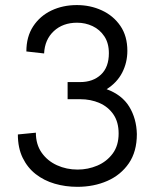

<svg xmlns="http://www.w3.org/2000/svg" viewBox="-20 -720 626 750"><path d="M282.2 9.8Q235.8 9.8 193.8 -2.4Q151.9 -14.6 119.6 -39.8Q87.4 -64.9 68.6 -103.5Q49.8 -142.1 49.8 -194.8L120.1 -201.7Q120.1 -155.8 142.8 -123.5Q165.5 -91.3 202.6 -74.5Q239.7 -57.6 283.2 -57.6Q323.7 -57.6 360.4 -73.2Q397 -88.9 420.2 -120.1Q443.4 -151.4 443.4 -198.7Q443.4 -243.2 423.1 -272.9Q402.8 -302.7 368.7 -317.6Q334.5 -332.5 293 -332.5H244.1V-399.4H293Q343.3 -399.4 374.3 -428.5Q405.3 -457.5 405.3 -512.2Q405.3 -551.3 387.7 -577.9Q370.1 -604.5 341.8 -617.9Q313.5 -631.3 281.2 -631.3Q225.6 -631.3 190.2 -598.4Q154.8 -565.4 152.3 -511.2L83 -519Q83 -576.7 109.6 -617.2Q136.2 -657.7 180.9 -679Q225.6 -700.2 280.3 -700.2Q333 -700.2 377.9 -679.4Q422.9 -658.7 450.2 -618.9Q477.5 -579.1 477.5 -521.5Q477.5 -475.6 457.3 -436.3Q437 -397 396.5 -371.6Q456.5 -349.6 484.9 -303.2Q513.2 -256.8 514.6 -196.3Q514.6 -127.9 483.4 -82.3Q452.1 -36.6 399.4 -13.4Q346.7 9.8 282.2 9.8Z"/></svg>

Font: Acari Sans
Style: Regular
Weight: 400
Designer: Alfredo Marco Pradil and Stefan Peev
Foundry: Hanken Design Co.
Version: Version 1.045;February 4, 2021;FontCreator 13.0.0.2655 64-bi